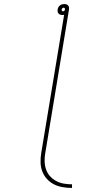

<svg xmlns="http://www.w3.org/2000/svg" viewBox="-20 -755 540 949"><path d="M336 174Q313 174 289.5 170Q266 166 246.5 156Q227 146 212 129.5Q197 113 189 92Q181 71 180.5 47.5Q180 24 184 0L297 -682Q295 -681 293 -681Q291 -681 288 -681Q283 -681 278 -682.5Q273 -684 269.5 -688Q266 -692 265 -697Q264 -702 265 -708Q266 -714 268.5 -719Q271 -724 276 -728Q281 -732 286.5 -733.5Q292 -735 297 -735Q303 -735 308 -733.5Q313 -732 316.5 -728Q320 -724 321 -719Q322 -714 321 -708L204 0Q200 21 200.5 42Q201 63 207.5 82Q214 101 227 115.5Q240 130 257.5 139.5Q275 149 295 152.5Q315 156 336 156ZM291 -699Q295 -699 298 -702Q301 -705 301 -708Q302 -711 300 -714Q298 -717 294 -717Q291 -717 288 -714Q285 -711 285 -708Q284 -705 286 -702Q288 -699 291 -699Z"/></svg>

Font: Iosevka SS04 Thin
Style: Italic
Weight: 100
Italic angle: -9°
Monospace: yes
Designer: Belleve Invis
Foundry: Belleve Invis
Version: Version 19.0.0; ttfautohint (v1.8.4)